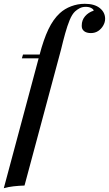

<svg xmlns="http://www.w3.org/2000/svg" viewBox="-52 -802 573 1010"><path d="M63 -495 69 -515H210L204 -495ZM399 -766Q381 -766 367.5 -759Q354 -752 343 -742Q327 -727 314.5 -696.5Q302 -666 291 -626.5Q280 -587 269 -541L77 174Q47 175 20 178Q-7 181 -32 188L156 -513Q177 -594 202.5 -647.5Q228 -701 263 -733Q288 -756 322.5 -769Q357 -782 394 -782Q445 -782 473 -759.5Q501 -737 501 -703Q501 -685 491 -667.5Q481 -650 464.5 -639Q448 -628 426 -628Q403 -628 390 -638.5Q377 -649 378 -668Q378 -696 395.5 -716.5Q413 -737 441 -746Q440 -753 428.5 -759.5Q417 -766 399 -766Z"/></svg>

Font: Playfair Display Medium
Style: Italic
Weight: 500
Italic angle: -14°
Designer: Claus Eggers Sørensen
Foundry: Claus Eggers Sørensen
Version: Version 1.203